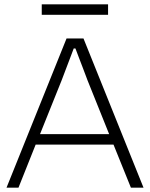

<svg xmlns="http://www.w3.org/2000/svg" viewBox="-20 -863 690 883"><path d="M10 0 286 -686H364L640 0H582L502 -198H144L65 0ZM164 -246H482L382 -495Q379 -503 373 -519Q367 -535 359 -556Q351 -577 342.5 -599Q334 -621 327 -640H319Q312 -621 302 -595Q292 -569 282 -542.5Q272 -516 264 -495ZM172 -795V-843H477V-795Z"/></svg>

Font: Archivo SemiBold Thin
Style: Regular
Weight: 250
Version: Version 2.001